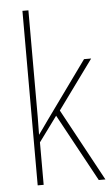

<svg xmlns="http://www.w3.org/2000/svg" viewBox="-54 -796 481 833"><g transform="rotate(-5 186.5 -380.0)"><path d="M102 -185 182 -294 342 0H371L200 -315L355 -528H324L143 -277Q131 -260 122.5 -248Q114 -236 101 -218Q102 -259 102 -295Q102 -331 102 -373V-760H76V0H102Z"/></g></svg>

Font: Noto Sans Display SemiCondensed Thin
Style: Regular
Weight: 250
Width: 4
Designer: Monotype Design team
Foundry: Monotype Imaging Inc.
Version: 1.000